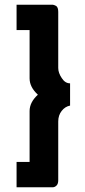

<svg xmlns="http://www.w3.org/2000/svg" viewBox="-20 -760 357 811"><path d="M105 -429Q105 -392 140 -360Q105 -328 105 -291V-76H50V31H203Q211 31 218.5 24Q226 17 226 1V-247Q226 -273 240.5 -291.5Q255 -310 276 -314V-408Q255 -408 241 -430Q226 -452 226 -473V-710Q226 -729 217 -735Q207 -740 203 -740H50V-633H105Z"/></svg>

Font: RT Raleway Bold
Style: Regular
Weight: 400
Designer: Matt McInerney, Pablo Impallari, Rodrigo Fuenzalida — Edited by Milan Moffatt in April 2016
Foundry: Matt McInerney, Pablo Impallari, Rodrigo Fuenzalida — Edited by Milan Moffatt in April 2016
Version: Version 3.001